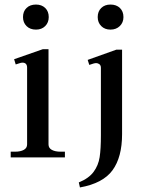

<svg xmlns="http://www.w3.org/2000/svg" viewBox="-20 -691 638 843"><path d="M81 -616Q81 -641 96.5 -656Q112 -671 138 -671Q163 -671 178.5 -656Q194 -641 194 -616Q194 -592 178.5 -576.5Q163 -561 138 -561Q112 -561 96.5 -576.5Q81 -592 81 -616ZM409 -616Q409 -641 424.5 -656Q440 -671 465 -671Q491 -671 506.5 -656Q522 -641 522 -616Q522 -592 506 -576.5Q490 -561 465 -561Q440 -561 424.5 -576.5Q409 -592 409 -616ZM27 -25H46Q70 -25 84.5 -33Q99 -41 99 -57V-394Q99 -416 78 -416Q73 -416 63 -412.5Q53 -409 49 -408L42 -431L168 -475H193V-57Q193 -41 207.5 -33Q222 -25 246 -25H265V0H27ZM326 110Q370 92 391 63.5Q412 35 417.5 -1Q423 -37 423 -97V-393Q423 -404 416.5 -409Q410 -414 402 -414Q394 -414 372 -406L365 -428L491 -473H516V-102Q516 -1 474 56.5Q432 114 331 132Z"/></svg>

Font: TavirajRegular
Style: Regular
Weight: 400
Designer: Katatrad Team
Foundry: CadsonDemak
Version: Version 1.000